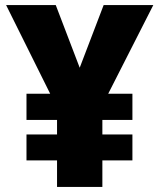

<svg xmlns="http://www.w3.org/2000/svg" viewBox="-20 -734 626 754"><path d="M293 -468 387 -714H582L405 -366H500V-263H382V-206H500V-104H382V0H204V-104H84V-206H204V-263H84V-366H177L4 -714H199Z"/></svg>

Font: Noto Sans Arabic Blk
Style: Regular
Weight: 900
Designer: Monotype Design Team, Nadine Chahine, Nizar Qandah and Khaled Hosny
Foundry: Monotype Imaging Inc.
Version: Version 2.012; ttfautohint (v1.8.4.7-5d5b)